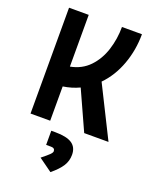

<svg xmlns="http://www.w3.org/2000/svg" viewBox="-177 -789 941 1182"><g transform="rotate(20 293.0 -198.0)"><path d="M64.9 0V-693.4H193.8V-354.5Q268.6 -368.7 316.9 -419.2Q365.2 -469.7 388.4 -542.2Q411.6 -614.7 411.6 -693.4H542.5Q542.5 -589.8 508.1 -495.4Q473.6 -400.9 408.7 -334.5L575.7 0H416.5L300.3 -256.3Q250.5 -232.9 193.8 -224.6V0ZM303.2 296.9 215.8 233.9Q252 205.1 265.4 191.7Q278.8 178.2 278.8 169.4Q278.8 148.4 252.9 148.4H221.2V55.7H248Q322.3 55.7 357.2 79.1Q392.1 102.5 392.1 151.9Q392.1 192.4 370.8 225.6Q349.6 258.8 303.2 296.9Z"/></g></svg>

Font: CaskaydiaMono NF
Style: Bold
Weight: 700
Designer: Aaron Bell
Foundry: Saja Typeworks
Version: Version 2111.001; ttfautohint (v1.8.4);Nerd Fonts 3.1.1